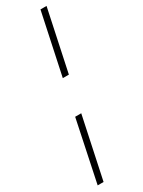

<svg xmlns="http://www.w3.org/2000/svg" viewBox="-237 -770 716 959"><g transform="rotate(-30 121.0 -291.0)"><path d="M127 -390 202 -743H237L162 -390ZM10 161 84 -192H119L44 161Z"/></g></svg>

Font: Saira Semi Condensed Thin
Style: Italic
Weight: 100
Width: 4
Italic angle: -12°
Designer: Hector Gatti with collaboration of the Omnibus-Type team
Foundry: Omnibus-Type
Version: Version 1.001; ttfautohint (v1.8)